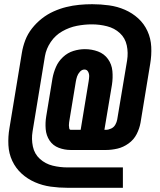

<svg xmlns="http://www.w3.org/2000/svg" viewBox="-20 -797 760 914"><path d="M302 97H565V0H302Q265 0 230.5 -8.5Q196 -17 170 -40.5Q144 -64 136.5 -99.5Q129 -135 135 -171L194 -530Q200 -565 221.5 -597Q243 -629 276.5 -648Q310 -667 346 -674Q382 -681 417 -681H418Q454 -681 489.5 -672Q525 -663 550.5 -639.5Q576 -616 583.5 -581Q591 -546 585 -509L538 -228Q536 -216 529 -203.5Q522 -191 509 -185Q496 -179 484 -179H477L513 -394Q518 -427 515 -459Q512 -491 494 -516Q476 -541 446.5 -552Q417 -563 384 -563Q357 -563 329.5 -554.5Q302 -546 280 -525.5Q258 -505 246.5 -478.5Q235 -452 230 -425L200 -243Q195 -213 197.5 -182.5Q200 -152 216 -128Q232 -104 259.5 -93.5Q287 -83 317 -83H484Q511 -83 539 -89.5Q567 -96 592 -114Q617 -132 630.5 -158.5Q644 -185 649 -213L695 -493Q702 -534 700 -574Q698 -614 682 -649Q666 -684 638 -709.5Q610 -735 574.5 -750.5Q539 -766 499 -771.5Q459 -777 419 -777Q388 -777 357 -774Q326 -771 295.5 -763.5Q265 -756 235 -742.5Q205 -729 179 -708.5Q153 -688 132.5 -662Q112 -636 100.5 -606Q89 -576 84 -545L25 -187Q18 -147 20 -106.5Q22 -66 38.5 -31Q55 4 83 29.5Q111 55 146.5 70.5Q182 86 221.5 91.5Q261 97 302 97ZM317 -179Q311 -179 309.5 -186.5Q308 -194 308 -200.5Q308 -207 309 -214Q310 -221 311 -227L341 -409Q343 -421 347 -433Q351 -445 360.5 -455.5Q370 -466 382 -466Q394 -466 399.5 -455.5Q405 -445 404.5 -433.5Q404 -422 402 -410L364 -179Z"/></svg>

Font: Iosevka Sparkle SmBdObl
Style: Regular
Weight: 600
Italic angle: -9°
Designer: Belleve Invis
Foundry: Belleve Invis
Version: Version 4.5.0; ttfautohint (v1.8.3)